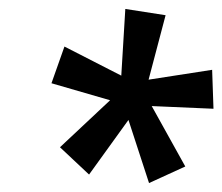

<svg xmlns="http://www.w3.org/2000/svg" viewBox="-20 -785 497 429"><path d="M313 -376 267 -517 179 -395 114 -456 226 -561 95 -599 124 -681 251 -616 260 -765 350 -751 312 -607 454 -629 457 -542 319 -548 394 -413Z"/></svg>

Font: Noto Sans Condensed Medium
Style: Italic
Weight: 500
Width: 3
Italic angle: -12°
Designer: Monotype Design Team
Foundry: Monotype Imaging Inc.
Version: Version 2.013; ttfautohint (v1.8.4.7-5d5b)